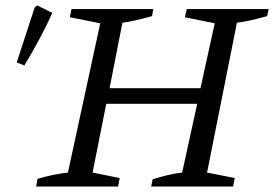

<svg xmlns="http://www.w3.org/2000/svg" viewBox="-20 -681 1001 701"><path d="M112 0 117 -28Q174 -45 228 -51L346 -596L235 -618L241 -648H540L535 -622Q502 -613 476 -607Q450 -601 427 -598L380 -359H712L764 -596L655 -618L662 -648H961L955 -622Q919 -612 893.5 -606.5Q868 -601 845 -598L736 -51L837 -31L831 0H532L537 -26Q564 -35 591.5 -41.5Q619 -48 645 -51L700 -302H368L318 -51L417 -31L411 0ZM69 -442 41 -453 107 -655 116 -661 171 -634Q151 -589 125 -540.5Q99 -492 69 -442Z"/></svg>

Font: Piazzolla SC
Style: Italic
Weight: 400
Italic angle: -11.3°
Designer: Juan Pablo del Peral
Foundry: Huerta Tipografica
Version: Version 1.330